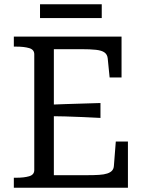

<svg xmlns="http://www.w3.org/2000/svg" viewBox="-20 -882 681 902"><path d="M581 -217V0H45V-47H56Q93 -47 117 -54Q141 -61 141 -83V-627Q141 -649 117 -656Q93 -663 56 -663H45V-710H551V-518H495L486 -608Q484 -626 471 -635.5Q458 -645 431 -648Q404 -651 361 -651H233V-391Q260 -392 287 -393Q328 -394 369.5 -395.5Q411 -397 452 -398V-328Q411 -330 370 -332L287 -335Q260 -335 233 -336V-59H390Q422 -59 445.5 -60.5Q469 -62 484 -67Q499 -72 506.5 -80.5Q514 -89 515 -102L524 -217ZM168 -862H458V-797H168Z"/></svg>

Font: Roboto Serif 20pt
Style: Regular
Weight: 400
Designer: Greg Gazdowicz
Foundry: Commercial Type
Version: Version 1.008